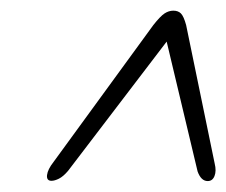

<svg xmlns="http://www.w3.org/2000/svg" viewBox="-20 -732 424 360"><path d="M382.5 -425.5Q386 -411.5 382.2 -402Q378.5 -392.5 369.5 -392.5Q357 -392.5 350.5 -410.5L292.5 -654L107.5 -411.5Q98.5 -401 90.5 -397Q82.5 -393 76.5 -393Q67 -393 68.2 -403.8Q69.5 -414.5 80.5 -428.5L267.5 -685Q280.5 -701.5 288.5 -706.8Q296.5 -712 305 -712Q314 -712 319.2 -706.8Q324.5 -701.5 329 -685Z"/></svg>

Font: Fraunces 144pt S050
Style: Italic
Weight: 400
Italic angle: -16°
Version: Version 1.000; ttfautohint (v1.8.3)